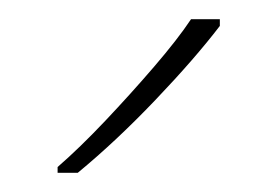

<svg xmlns="http://www.w3.org/2000/svg" viewBox="-20 -786 289 200"><path d="M209 -759Q183 -725 142 -682Q101 -639 61 -606H40V-612Q63 -632 89.5 -660Q116 -688 140.5 -716.5Q165 -745 179 -766H209Z"/></svg>

Font: Noto Sans Lao Looped Thin
Style: Regular
Weight: 100
Designer: Mark Frömberg, Ben Mitchell
Foundry: The Fontpad Ltd
Version: Version 1.002; ttfautohint (v1.8.4.7-5d5b)